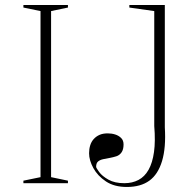

<svg xmlns="http://www.w3.org/2000/svg" viewBox="-20 -728 754 763"><path d="M250 -708V-698L183 -684V-24L250 -10V0H73V-10L141 -24V-684L73 -698V-708ZM484 15Q434 15 401 -7Q368 -29 351 -60Q334 -91 334 -119Q334 -136 338.5 -150.5Q343 -165 352.5 -175.5Q362 -186 375.5 -192Q389 -198 408 -198Q424 -198 438 -193.5Q452 -189 461.5 -179.5Q471 -170 471 -154Q471 -134 463 -122.5Q455 -111 442.5 -107Q430 -103 416.5 -100.5Q403 -98 390.5 -95.5Q378 -93 370 -86.5Q362 -80 362 -65Q362 -61 374 -44.5Q386 -28 411 -14Q436 0 474 0Q506 0 530.5 -13Q555 -26 570.5 -53.5Q586 -81 592 -124Q598 -167 593 -227V-684L494 -698V-708H635V-222Q640 -141 624 -88Q608 -35 573.5 -10Q539 15 484 15Z"/></svg>

Font: Kalnia ExtraLight
Style: Regular
Weight: 250
Designer: Frida Medrano
Foundry: Frida Medrano
Version: Version 1.105